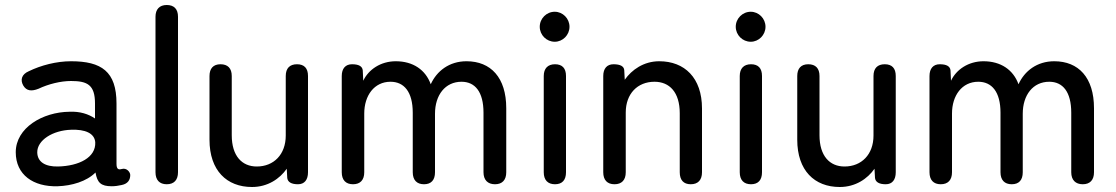

<svg xmlns="http://www.w3.org/2000/svg" viewBox="-20 -737 4463 768"><path d="M211 8C267 6 326 -11 362 -47C369 -6 384 8 427 8C440 8 454 6 467 3C491 -2 501 -17 501 -37C501 -48 487 -67 467 -61C453 -57 446 -61 446 -82V-323C446 -451 386 -492 264 -492C206 -492 144 -476 95 -452C67 -440 60 -418 73 -395C86 -373 106 -371 134 -382C174 -401 223 -413 264 -413C329 -413 360 -398 360 -323V-263C334 -281 299 -292 258 -290C151 -289 43 -226 43 -128C43 -38 113 11 211 8ZM129 -127C128 -176 191 -216 265 -218C319 -220 358 -205 361 -168C364 -107 296 -73 212 -71C161 -70 130 -89 129 -127Z M647 0C676 0 692 -17 692 -48V-670C692 -701 676 -717 647 -717C618 -717 602 -700 602 -670V-48C602 -17 618 0 647 0Z M988 11C1051 11 1099 -22 1127 -62L1129 -25C1131 -9 1145 0 1172 0C1198 0 1212 -18 1212 -48V-433C1212 -464 1197 -480 1168 -480C1139 -480 1123 -464 1123 -433V-195C1123 -119 1075 -71 1007 -71C948 -71 907 -113 907 -196V-433C907 -464 891 -480 862 -480C833 -480 818 -463 818 -433V-178C818 -55 887 11 988 11Z M1392 0C1421 0 1437 -17 1437 -48V-283C1437 -355 1477 -410 1542 -410C1596 -410 1631 -370 1631 -286V-48C1631 -17 1647 0 1676 0C1705 0 1720 -17 1720 -48V-282C1720 -357 1761 -410 1826 -410C1880 -410 1914 -370 1914 -286V-48C1914 -17 1931 0 1960 0C1989 0 2005 -17 2005 -48V-304C2005 -427 1943 -492 1846 -492C1777 -492 1727 -453 1703 -400C1682 -458 1632 -492 1563 -492C1503 -492 1454 -459 1433 -414L1431 -456C1429 -472 1415 -480 1388 -480C1362 -480 1347 -463 1347 -433V-48C1347 -17 1363 0 1392 0Z M2200 0C2229 0 2244 -17 2244 -48V-433C2244 -464 2229 -480 2200 -480C2171 -480 2155 -463 2155 -433V-48C2155 -17 2171 0 2200 0ZM2139 -630C2139 -597 2166 -570 2199 -570C2231 -570 2258 -597 2258 -630C2258 -663 2231 -690 2199 -690C2166 -690 2139 -663 2139 -630Z M2438 0C2467 0 2483 -17 2483 -48V-287C2483 -362 2530 -410 2598 -410C2658 -410 2699 -368 2699 -284V-48C2699 -17 2714 0 2743 0C2772 0 2788 -17 2788 -48V-303C2788 -426 2718 -492 2617 -492C2555 -492 2507 -458 2479 -418L2477 -456C2476 -472 2461 -480 2434 -480C2408 -480 2393 -463 2393 -433V-48C2393 -17 2409 0 2438 0Z M2984 0C3013 0 3028 -17 3028 -48V-433C3028 -464 3013 -480 2984 -480C2955 -480 2939 -463 2939 -433V-48C2939 -17 2955 0 2984 0ZM2923 -630C2923 -597 2950 -570 2983 -570C3015 -570 3042 -597 3042 -630C3042 -663 3015 -690 2983 -690C2950 -690 2923 -663 2923 -630Z M3339 11C3402 11 3450 -22 3478 -62L3480 -25C3482 -9 3496 0 3523 0C3549 0 3563 -18 3563 -48V-433C3563 -464 3548 -480 3519 -480C3490 -480 3474 -464 3474 -433V-195C3474 -119 3426 -71 3358 -71C3299 -71 3258 -113 3258 -196V-433C3258 -464 3242 -480 3213 -480C3184 -480 3169 -463 3169 -433V-178C3169 -55 3238 11 3339 11Z M3743 0C3772 0 3788 -17 3788 -48V-283C3788 -355 3828 -410 3893 -410C3947 -410 3982 -370 3982 -286V-48C3982 -17 3998 0 4027 0C4056 0 4071 -17 4071 -48V-282C4071 -357 4112 -410 4177 -410C4231 -410 4265 -370 4265 -286V-48C4265 -17 4282 0 4311 0C4340 0 4356 -17 4356 -48V-304C4356 -427 4294 -492 4197 -492C4128 -492 4078 -453 4054 -400C4033 -458 3983 -492 3914 -492C3854 -492 3805 -459 3784 -414L3782 -456C3780 -472 3766 -480 3739 -480C3713 -480 3698 -463 3698 -433V-48C3698 -17 3714 0 3743 0Z"/></svg>

Font: 寒蝉半圆体
Style: Regular
Weight: 400
Designer: Yoshimichi Ohira & Warren
Foundry: ChillType
Version: Version 1.800;Glyphs 3.1.1 (3135)